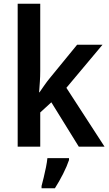

<svg xmlns="http://www.w3.org/2000/svg" viewBox="-20 -780 578 1021"><path d="M194 -403Q194 -374 192 -345.5Q190 -317 188 -289H190Q203 -308 217 -328Q231 -348 246 -366L390 -542H525L333 -313L536 0H399L253 -236L194 -182V0H74V-760H194ZM347 71Q336 104 315.5 144.5Q295 185 272 221H201V209Q206 190 212.5 163.5Q219 137 224.5 109.5Q230 82 232 61H347Z"/></svg>

Font: Noto Sans Sinhala UI SemiCondensed SemiBold
Style: Regular
Weight: 600
Width: 4
Designer: Jelle Bosma - Monotype Design Team
Foundry: Monotype Imaging Inc.
Version: Version 2.006; ttfautohint (v1.8.4.7-5d5b)